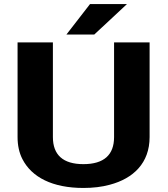

<svg xmlns="http://www.w3.org/2000/svg" viewBox="-20 -921 834 951"><path d="M393 -108C292 -108 242 -154 242 -242V-711H67V-242C67 -201 75 -164 91 -133C137 -43 240 10 393 10C440 10 484 5 524 -6C641 -37 721 -114 721 -242V-711H545V-242C545 -154 495 -108 393 -108ZM426 -901 309 -750H447L609 -901Z"/></svg>

Font: Asimov
Style: XWid
Weight: 500
Designer: Google
Version: Version 2.000980; 2014